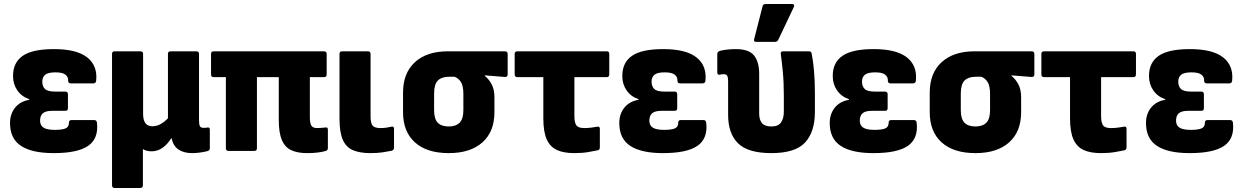

<svg xmlns="http://www.w3.org/2000/svg" viewBox="-20 -753 6202 958"><path d="M248 11Q140 11 85 -25Q30 -61 30 -139Q30 -184 55 -215.5Q80 -247 126 -255V-258Q88 -271 66.5 -302Q45 -333 45 -374Q45 -441 93.5 -474.5Q142 -508 249 -508Q362 -508 414.5 -467Q467 -426 460 -352Q459 -337 446 -337H333Q320 -337 320 -351Q321 -369 306.5 -380.5Q292 -392 257 -392Q220 -392 205.5 -380Q191 -368 191 -346Q191 -322 204.5 -309Q218 -296 255 -296H306Q319 -296 319 -282V-213Q319 -200 306 -200H240Q208 -200 194 -188Q180 -176 180 -151Q180 -127 197.5 -116Q215 -105 253 -105Q289 -105 306.5 -112Q324 -119 324 -141Q324 -154 337 -154H450Q463 -154 464 -139Q472 -61 419.5 -25Q367 11 248 11Z M552 185Q539 185 539 171V-484Q539 -497 552 -497H680Q694 -497 694 -484V-185Q694 -123 740 -123Q762 -123 781.5 -134Q801 -145 818 -163V-484Q818 -497 831 -497H959Q973 -497 973 -484V-153Q973 -130 978 -122.5Q983 -115 996 -115Q1002 -115 1006.5 -115.5Q1011 -116 1017 -117Q1027 -118 1027 -106V-13Q1027 -1 1011 2Q995 6 975.5 8.5Q956 11 938 11Q899 11 872 -6Q845 -23 836 -63L835 -64Q816 -33 791 -15.5Q766 2 737 2Q710 2 693 -9V171Q693 185 679 185Z M1512 11Q1465 11 1433.5 -3.5Q1402 -18 1386.5 -54Q1371 -90 1371 -154V-368H1262V-14Q1262 0 1249 0H1120Q1107 0 1107 -14V-368H1047Q1033 -368 1033 -382V-484Q1033 -497 1047 -497H1596Q1610 -497 1610 -484V-382Q1610 -368 1596 -368H1526V-170Q1526 -140 1533 -127Q1540 -114 1563 -114Q1573 -114 1583 -115Q1593 -116 1605 -117Q1616 -119 1616 -106V-15Q1616 -3 1606 0Q1569 11 1512 11Z M1828 11Q1776 11 1741.5 -3.5Q1707 -18 1690.5 -55.5Q1674 -93 1674 -160V-484Q1674 -497 1687 -497H1815Q1829 -497 1829 -484V-172Q1829 -139 1839 -126.5Q1849 -114 1878 -114Q1893 -114 1907.5 -116Q1922 -118 1934 -121Q1946 -124 1946 -110V-16Q1946 -5 1935 -1Q1916 3 1889.5 7Q1863 11 1828 11Z M2219 11Q2110 11 2050.5 -42.5Q1991 -96 1991 -193V-291Q1991 -388 2050 -442.5Q2109 -497 2215 -497H2499Q2513 -497 2513 -484V-382Q2513 -368 2499 -369L2399 -377V-374Q2417 -361 2432 -334.5Q2447 -308 2447 -268V-193Q2447 -96 2387 -42.5Q2327 11 2219 11ZM2219 -122Q2255 -122 2273.5 -141Q2292 -160 2292 -203V-284Q2292 -326 2279 -345Q2266 -364 2248 -370H2220Q2184 -370 2165 -351.5Q2146 -333 2146 -286V-203Q2146 -160 2164 -141Q2182 -122 2219 -122Z M2845 11Q2794 11 2760 -4Q2726 -19 2708.5 -56.5Q2691 -94 2691 -163V-368H2562Q2548 -368 2548 -382V-484Q2548 -497 2562 -497H3007Q3020 -497 3020 -484V-382Q3020 -368 3007 -368H2846V-174Q2846 -142 2855.5 -128Q2865 -114 2895 -114Q2915 -114 2932 -116.5Q2949 -119 2961 -121Q2973 -123 2973 -110V-18Q2973 -5 2962 -3Q2944 1 2914 6Q2884 11 2845 11Z M3288 11Q3180 11 3125 -25Q3070 -61 3070 -139Q3070 -184 3095 -215.5Q3120 -247 3166 -255V-258Q3128 -271 3106.5 -302Q3085 -333 3085 -374Q3085 -441 3133.5 -474.5Q3182 -508 3289 -508Q3402 -508 3454.5 -467Q3507 -426 3500 -352Q3499 -337 3486 -337H3373Q3360 -337 3360 -351Q3361 -369 3346.5 -380.5Q3332 -392 3297 -392Q3260 -392 3245.5 -380Q3231 -368 3231 -346Q3231 -322 3244.5 -309Q3258 -296 3295 -296H3346Q3359 -296 3359 -282V-213Q3359 -200 3346 -200H3280Q3248 -200 3234 -188Q3220 -176 3220 -151Q3220 -127 3237.5 -116Q3255 -105 3293 -105Q3329 -105 3346.5 -112Q3364 -119 3364 -141Q3364 -154 3377 -154H3490Q3503 -154 3504 -139Q3512 -61 3459.5 -25Q3407 11 3288 11Z M3829 11Q3712 11 3662.5 -38Q3613 -87 3613 -180V-345Q3613 -368 3608 -375.5Q3603 -383 3590 -383Q3584 -383 3579.5 -382Q3575 -381 3570 -380Q3559 -379 3559 -392V-484Q3559 -496 3575 -500Q3592 -504 3612 -506Q3632 -508 3651 -508Q3717 -508 3742.5 -476Q3768 -444 3768 -384V-187Q3768 -155 3782 -138.5Q3796 -122 3829 -122Q3863 -122 3877 -142Q3891 -162 3891 -195V-274Q3891 -343 3886 -394.5Q3881 -446 3876 -482Q3873 -497 3887 -497H4016Q4029 -497 4030 -485Q4037 -451 4041.5 -401Q4046 -351 4046 -287V-194Q4046 -95 3997 -42Q3948 11 3829 11ZM3753 -544Q3739 -544 3743 -558L3785 -722Q3787 -733 3801 -733H3931Q3948 -733 3940 -716L3863 -554Q3858 -544 3846 -544Z M4338 11Q4230 11 4175 -25Q4120 -61 4120 -139Q4120 -184 4145 -215.5Q4170 -247 4216 -255V-258Q4178 -271 4156.5 -302Q4135 -333 4135 -374Q4135 -441 4183.5 -474.5Q4232 -508 4339 -508Q4452 -508 4504.5 -467Q4557 -426 4550 -352Q4549 -337 4536 -337H4423Q4410 -337 4410 -351Q4411 -369 4396.5 -380.5Q4382 -392 4347 -392Q4310 -392 4295.5 -380Q4281 -368 4281 -346Q4281 -322 4294.5 -309Q4308 -296 4345 -296H4396Q4409 -296 4409 -282V-213Q4409 -200 4396 -200H4330Q4298 -200 4284 -188Q4270 -176 4270 -151Q4270 -127 4287.5 -116Q4305 -105 4343 -105Q4379 -105 4396.5 -112Q4414 -119 4414 -141Q4414 -154 4427 -154H4540Q4553 -154 4554 -139Q4562 -61 4509.5 -25Q4457 11 4338 11Z M4847 11Q4738 11 4678.5 -42.5Q4619 -96 4619 -193V-291Q4619 -388 4678 -442.5Q4737 -497 4843 -497H5127Q5141 -497 5141 -484V-382Q5141 -368 5127 -369L5027 -377V-374Q5045 -361 5060 -334.5Q5075 -308 5075 -268V-193Q5075 -96 5015 -42.5Q4955 11 4847 11ZM4847 -122Q4883 -122 4901.5 -141Q4920 -160 4920 -203V-284Q4920 -326 4907 -345Q4894 -364 4876 -370H4848Q4812 -370 4793 -351.5Q4774 -333 4774 -286V-203Q4774 -160 4792 -141Q4810 -122 4847 -122Z M5473 11Q5422 11 5388 -4Q5354 -19 5336.5 -56.5Q5319 -94 5319 -163V-368H5190Q5176 -368 5176 -382V-484Q5176 -497 5190 -497H5635Q5648 -497 5648 -484V-382Q5648 -368 5635 -368H5474V-174Q5474 -142 5483.5 -128Q5493 -114 5523 -114Q5543 -114 5560 -116.5Q5577 -119 5589 -121Q5601 -123 5601 -110V-18Q5601 -5 5590 -3Q5572 1 5542 6Q5512 11 5473 11Z M5916 11Q5808 11 5753 -25Q5698 -61 5698 -139Q5698 -184 5723 -215.5Q5748 -247 5794 -255V-258Q5756 -271 5734.5 -302Q5713 -333 5713 -374Q5713 -441 5761.5 -474.5Q5810 -508 5917 -508Q6030 -508 6082.5 -467Q6135 -426 6128 -352Q6127 -337 6114 -337H6001Q5988 -337 5988 -351Q5989 -369 5974.5 -380.5Q5960 -392 5925 -392Q5888 -392 5873.5 -380Q5859 -368 5859 -346Q5859 -322 5872.5 -309Q5886 -296 5923 -296H5974Q5987 -296 5987 -282V-213Q5987 -200 5974 -200H5908Q5876 -200 5862 -188Q5848 -176 5848 -151Q5848 -127 5865.5 -116Q5883 -105 5921 -105Q5957 -105 5974.5 -112Q5992 -119 5992 -141Q5992 -154 6005 -154H6118Q6131 -154 6132 -139Q6140 -61 6087.5 -25Q6035 11 5916 11Z"/></svg>

Font: Sofia Sans Semi Condensed Black
Style: Regular
Weight: 900
Designer: Botio Nikoltchev, Ani Petrova
Foundry: lettersoup
Version: Version 4.100; ttfautohint (v1.8.4.7-5d5b)